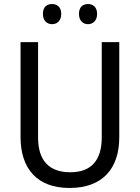

<svg xmlns="http://www.w3.org/2000/svg" viewBox="-20 -989 694 953"><path d="M193 -920C193 -886 213 -869 239 -869C263 -869 284 -886 284 -920C284 -954 263 -969 239 -969C213 -969 193 -955 193 -920ZM372 -920C372 -886 392 -869 417 -869C441 -869 462 -886 462 -920C462 -954 441 -969 417 -969C392 -969 372 -955 372 -920ZM572 -308V-780H485V-307C485 -198 437 -134 329 -134C223 -134 169 -193 169 -306V-780H82V-309C82 -150 166 -56 325 -56C492 -56 572 -155 572 -308Z"/></svg>

Font: Noto Sans Malayalam UI SemiCondensed
Style: Regular
Weight: 400
Width: 4
Designer: Jelle Bosma - Monotype Design Team
Foundry: Monotype Imaging Inc.
Version: Version 2.104